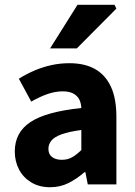

<svg xmlns="http://www.w3.org/2000/svg" viewBox="-20 -773 567 805"><path d="M190 12Q145 12 111.5 -8Q78 -28 60 -62Q42 -96 42 -138Q42 -218 108 -261.5Q174 -305 321 -320Q320 -342 311.5 -357.5Q303 -373 286 -381.5Q269 -390 243 -390Q212 -390 180 -379Q148 -368 111 -347L59 -443Q91 -463 125 -477.5Q159 -492 195.5 -500Q232 -508 271 -508Q335 -508 378.5 -483.5Q422 -459 445 -409.5Q468 -360 468 -283V0H348L338 -51H334Q302 -23 267 -5.5Q232 12 190 12ZM239 -103Q264 -103 283 -114Q302 -125 321 -144V-228Q269 -221 238.5 -210Q208 -199 195.5 -183.5Q183 -168 183 -149Q183 -126 198.5 -114.5Q214 -103 239 -103ZM190 -570 305 -753H460L468 -737L302 -570Z"/></svg>

Font: Source Sans 3
Style: Bold
Weight: 700
Designer: Paul D. Hunt
Foundry: Adobe
Version: Version 3.052;hotconv 1.1.0;makeotfexe 2.6.0